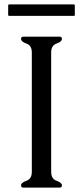

<svg xmlns="http://www.w3.org/2000/svg" viewBox="-20 -852 377 872"><path d="M212.4 -613.8V-71.8Q212.4 -39.6 236.8 -31Q261.2 -22.5 261.2 -10.3Q261.2 0 251 0H85.4Q75.7 0 75.7 -10.3Q75.7 -22.5 100.1 -31Q124.5 -39.6 124.5 -71.3V-613.8Q124.5 -645.5 100.1 -654.1Q75.7 -662.6 75.7 -675.3Q75.7 -685.5 85.9 -685.5H251Q261.2 -685.5 261.2 -675.3Q261.2 -662.6 236.8 -654.1Q212.4 -645.5 212.4 -613.8ZM22 -832H314.9Q319.8 -832 319.8 -826.7V-784.7Q319.8 -779.8 314.9 -779.8H22Q17.1 -779.8 17.1 -784.7V-826.7Q17.1 -832 22 -832Z"/></svg>

Font: Caudex
Style: Regular
Weight: 400
Version: Version 1.01